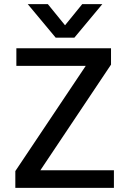

<svg xmlns="http://www.w3.org/2000/svg" viewBox="-20 -907 624 927"><path d="M530 0H54V-81L394 -589H59V-674H516V-595L175 -85H530ZM339 -725H249L114 -887H211L294 -785L377 -887H474Z"/></svg>

Font: Hind Siliguri Medium
Style: Regular
Weight: 500
Designer: Jyotish Sonowal
Foundry: Indian Type Foundry
Version: Version 1.001;PS 1.0;hotconv 1.0.86;makeotf.lib2.5.63406; tt